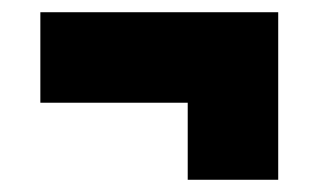

<svg xmlns="http://www.w3.org/2000/svg" viewBox="-20 -468 521 314"><path d="M46 -300V-448H435V-174H287V-300Z"/></svg>

Font: Georama SemiCondensed ExtraBold
Style: Regular
Weight: 800
Width: 4
Designer: Jean-Baptiste Levee
Foundry: Production Type
Version: Version 1.000